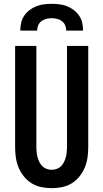

<svg xmlns="http://www.w3.org/2000/svg" viewBox="-20 -975 540 1003"><path d="M250 8Q223 8 196 2.5Q169 -3 146 -17Q123 -31 105.5 -52.5Q88 -74 77.5 -99Q67 -124 63 -151Q59 -178 59 -205V-735H170V-205Q170 -192 171.5 -178.5Q173 -165 176.5 -152.5Q180 -140 186 -128Q192 -116 201.5 -106.5Q211 -97 224 -92.5Q237 -88 250 -88Q263 -88 276 -92.5Q289 -97 298.5 -106.5Q308 -116 314 -128Q320 -140 323.5 -152.5Q327 -165 328.5 -178.5Q330 -192 330 -205V-735H441V-205Q441 -178 437 -151Q433 -124 422.5 -99Q412 -74 394.5 -52.5Q377 -31 354 -17Q331 -3 304 2.5Q277 8 250 8ZM86 -815Q86 -835 90.5 -855.5Q95 -876 106.5 -893Q118 -910 134.5 -922.5Q151 -935 170 -942.5Q189 -950 209.5 -952.5Q230 -955 250 -955Q270 -955 290.5 -952.5Q311 -950 330 -942.5Q349 -935 365.5 -922.5Q382 -910 393.5 -893Q405 -876 409.5 -855.5Q414 -835 414 -815H326Q326 -829 320.5 -842.5Q315 -856 303.5 -864.5Q292 -873 278 -876.5Q264 -880 250 -880Q236 -880 222 -876.5Q208 -873 196.5 -864.5Q185 -856 179.5 -842.5Q174 -829 174 -815Z"/></svg>

Font: Iosevka SS04
Style: Bold
Weight: 700
Monospace: yes
Designer: Belleve Invis
Foundry: Belleve Invis
Version: Version 19.0.0; ttfautohint (v1.8.4)